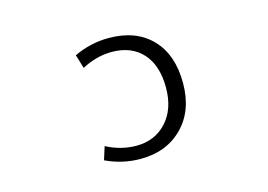

<svg xmlns="http://www.w3.org/2000/svg" viewBox="-77 -675 1155 829"><g transform="rotate(-15 500.0 -260.0)"><path d="M323.2 -84Q387.7 -49.8 457 -49.8Q540 -49.8 592.3 -106.9Q644.5 -164.1 644.5 -259.8Q644.5 -359.4 594.7 -414.1Q544.9 -468.8 457 -468.8Q389.6 -468.8 323.2 -433.6L304.7 -495.1Q379.9 -530.3 460 -530.3Q582 -530.3 651.4 -458.5Q720.7 -386.7 720.7 -259.8Q720.7 -136.7 648.4 -63.5Q576.2 9.8 460 9.8Q378.9 9.8 304.7 -25.4Z"/></g></svg>

Font: Gen Shin Gothic Monospace Normal
Style: Regular
Weight: 350
Designer: [Source Han Sans]
Ryoko NISHIZUKA  (kana & ideographs); Paul D. Hunt (Latin, Greek & Cyrillic); Wenlong ZHANG  (bopomofo
Version: Version 1.002.20150607